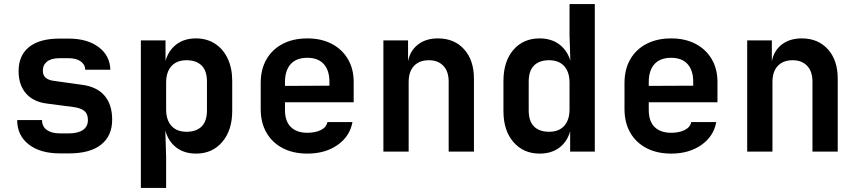

<svg xmlns="http://www.w3.org/2000/svg" viewBox="-20 -750 4240 950"><path d="M277 9Q179 9 122 -35.5Q65 -80 65 -156H188Q188 -124 211.5 -107Q235 -90 277 -90H321Q366 -90 390.5 -107Q415 -124 415 -156Q415 -186 398 -200.5Q381 -215 346 -220L209 -238Q143 -247 107.5 -289Q72 -331 72 -398Q72 -476 124 -517.5Q176 -559 274 -559H320Q412 -559 468 -517Q524 -475 526 -405H402Q401 -431 379 -446.5Q357 -462 320 -462H274Q234 -462 213 -445.5Q192 -429 192 -401Q192 -376 207.5 -364Q223 -352 253 -349L382 -331Q458 -322 496.5 -277.5Q535 -233 535 -158Q535 -78 480.5 -34.5Q426 9 321 9Z M677 180V-550H799V-449Q814 -501 853 -530.5Q892 -560 950 -560Q1003 -560 1043.5 -534Q1084 -508 1106.5 -460.5Q1129 -413 1129 -350V-201Q1129 -106 1080 -48Q1031 10 950 10Q892 10 852.5 -20Q813 -50 798 -104L802 26V180ZM903 -98Q951 -98 977.5 -124Q1004 -150 1004 -204V-346Q1004 -400 977.5 -426Q951 -452 903 -452Q855 -452 828.5 -423Q802 -394 802 -341V-209Q802 -156 828.5 -127Q855 -98 903 -98Z M1501 10Q1431 10 1379 -17Q1327 -44 1298.5 -93.5Q1270 -143 1270 -210V-340Q1270 -407 1298.5 -456.5Q1327 -506 1379 -533Q1431 -560 1501 -560Q1570 -560 1621.5 -533Q1673 -506 1701.5 -457.5Q1730 -409 1730 -344V-244H1390V-206Q1390 -150 1419 -121.5Q1448 -93 1501 -93Q1540 -93 1567.5 -106.5Q1595 -120 1600 -146H1724Q1711 -75 1650 -32.5Q1589 10 1501 10ZM1390 -344V-325L1610 -326V-345Q1610 -402 1582 -433Q1554 -464 1501 -464Q1446 -464 1418 -432.5Q1390 -401 1390 -344Z M1877 0V-550H1999V-447Q2009 -499 2048 -529.5Q2087 -560 2147 -560Q2228 -560 2276.5 -506Q2325 -452 2325 -361V0H2200V-346Q2200 -397 2173.5 -424.5Q2147 -452 2102 -452Q2055 -452 2028.5 -424Q2002 -396 2002 -344V0Z M2650 10Q2570 10 2520.5 -47Q2471 -104 2471 -200V-349Q2471 -446 2520 -503Q2569 -560 2650 -560Q2707 -560 2746.5 -531Q2786 -502 2802 -450L2798 -576V-730H2923V0H2801V-100Q2786 -48 2747 -19Q2708 10 2650 10ZM2697 -98Q2745 -98 2771.5 -127Q2798 -156 2798 -209V-341Q2798 -394 2771.5 -423Q2745 -452 2697 -452Q2649 -452 2622.5 -426Q2596 -400 2596 -346V-204Q2596 -150 2622.5 -124Q2649 -98 2697 -98Z M3301 10Q3231 10 3179 -17Q3127 -44 3098.5 -93.5Q3070 -143 3070 -210V-340Q3070 -407 3098.5 -456.5Q3127 -506 3179 -533Q3231 -560 3301 -560Q3370 -560 3421.5 -533Q3473 -506 3501.5 -457.5Q3530 -409 3530 -344V-244H3190V-206Q3190 -150 3219 -121.5Q3248 -93 3301 -93Q3340 -93 3367.5 -106.5Q3395 -120 3400 -146H3524Q3511 -75 3450 -32.5Q3389 10 3301 10ZM3190 -344V-325L3410 -326V-345Q3410 -402 3382 -433Q3354 -464 3301 -464Q3246 -464 3218 -432.5Q3190 -401 3190 -344Z M3677 0V-550H3799V-447Q3809 -499 3848 -529.5Q3887 -560 3947 -560Q4028 -560 4076.5 -506Q4125 -452 4125 -361V0H4000V-346Q4000 -397 3973.5 -424.5Q3947 -452 3902 -452Q3855 -452 3828.5 -424Q3802 -396 3802 -344V0Z"/></svg>

Font: JetBrains Mono NL
Style: Bold
Weight: 700
Monospace: yes
Designer: Philipp Nurullin, Konstantin Bulenkov
Foundry: JetBrains
Version: Version 2.305; ttfautohint (v1.8.4.7-5d5b)